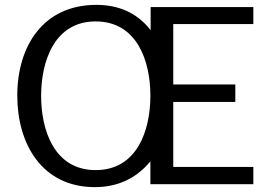

<svg xmlns="http://www.w3.org/2000/svg" viewBox="-20 -757 1088 789"><path d="M598 -94V0H1021V-71H692V-338H947V-410H692V-658H1021V-728H599V-633C541 -708 462 -737 376 -737C157 -737 51 -567 51 -364C51 -166 152 12 370 12C458 12 537 -20 598 -94ZM373 -58C204 -58 149 -220 149 -363C149 -506 204 -669 373 -669C542 -669 598 -508 598 -364C598 -220 543 -58 373 -58Z"/></svg>

Font: Rosario
Style: Regular
Weight: 400
Designer: Hector Gatti
Foundry: Omnibus Type
Version: Version 1.100